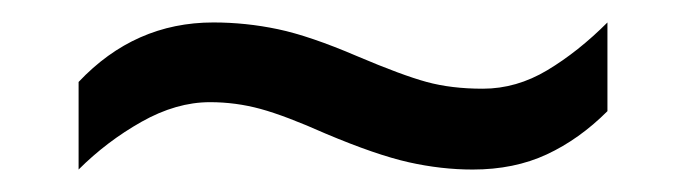

<svg xmlns="http://www.w3.org/2000/svg" viewBox="-20 -489 612 171"><path d="M270 -370Q234 -386 212 -392Q190 -398 167 -398Q137 -398 106 -380.5Q75 -363 50 -338V-416Q100 -469 170 -469Q199 -469 227.5 -463Q256 -457 298 -439Q338 -422 360 -416Q382 -410 410 -410Q440 -410 467.5 -426.5Q495 -443 521 -469V-390Q496 -365 467 -351.5Q438 -338 401 -338Q373 -338 344 -344.5Q315 -351 270 -370Z"/></svg>

Font: Noto Sans Tamil UI
Style: Regular
Weight: 400
Designer: Jelle Bosma - Monotype Design Team
Foundry: Monotype Imaging Inc.
Version: Version 2.004; ttfautohint (v1.8.4.7-5d5b)